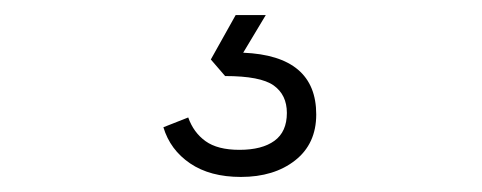

<svg xmlns="http://www.w3.org/2000/svg" viewBox="-20 -26 640 255"><path d="M300 209Q259 209 232.5 191Q206 173 197 143L230 130Q237 150 253 161.5Q269 173 298 173Q328 173 344.5 161Q361 149 361 124Q361 100 343.5 87.5Q326 75 279 75L260 53L293 -6H333L303 44Q400 48 400 126Q400 165 372 187Q344 209 300 209Z"/></svg>

Font: Geist Mono UltraLight
Style: Regular
Weight: 200
Monospace: yes
Designer: Basement.studio, Andrés Briganti, Mateo Zaragoza
Foundry: Basement.studio, Vercel, Andrés Briganti, Guido Ferreyra, Mateo Zaragoza
Version: Version 1.400; ttfautohint (v1.8.4.7-5d5b)